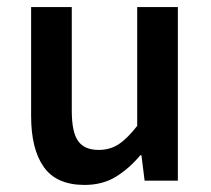

<svg xmlns="http://www.w3.org/2000/svg" viewBox="-20 -511 596 543"><path d="M219 12Q140 12 104 -38.5Q68 -89 68 -183V-491H183V-198Q183 -137 201 -112Q219 -87 259 -87Q291 -87 315.5 -103Q340 -119 368 -155V-491H483V0H389L380 -72H377Q345 -34 307.5 -11Q270 12 219 12Z"/></svg>

Font: Giro Sans Semibold
Style: Regular
Weight: 600
Designer: Paul D. Hunt
Foundry: Adobe Systems Incorporated
Version: Version 1.000;PS 1.0;hotconv 1.0.88;makeotf.lib2.5.647800